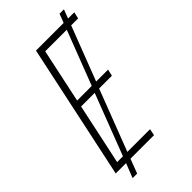

<svg xmlns="http://www.w3.org/2000/svg" viewBox="-260 -821 957 957"><g transform="rotate(-45 218.5 -342.5)"><path d="M15 0 167 -714H362L380 -761H411L393 -714H437L429 -679H380L270 -393H354L346 -358H256L132 -35H292L285 0H119L90 76H58L88 0ZM136 -393H239L349 -679H197ZM60 -35H101L225 -358H129Z"/></g></svg>

Font: Noto Sans Condensed ExtraLight
Style: Italic
Weight: 200
Width: 3
Italic angle: -12°
Designer: Monotype Design Team
Foundry: Monotype Imaging Inc.
Version: Version 2.013; ttfautohint (v1.8.4.7-5d5b)